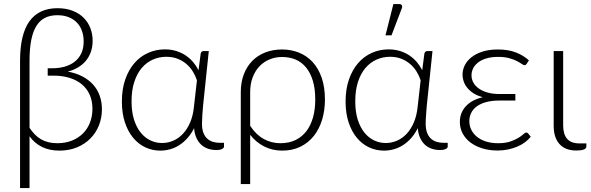

<svg xmlns="http://www.w3.org/2000/svg" viewBox="-20 -756 2992 972"><path d="M129.5 -109Q142 -90 156.2 -75.5Q170.5 -61 187.2 -51.2Q204 -41.5 224.5 -36.2Q245 -31 270 -31Q312 -31 345 -44.5Q378 -58 401 -81.5Q424 -105 436 -136.8Q448 -168.5 448 -205Q448 -245.5 433.8 -277Q419.5 -308.5 393.5 -329.8Q367.5 -351 331.5 -362Q295.5 -373 252 -373H221.5V-410.5H247Q278 -410.5 306.2 -418.2Q334.5 -426 356.2 -442.2Q378 -458.5 390.8 -484.2Q403.5 -510 403.5 -546Q403.5 -576 394.5 -600.8Q385.5 -625.5 368.2 -642.8Q351 -660 326.5 -669.5Q302 -679 270.5 -679Q235 -679 208.8 -666.2Q182.5 -653.5 164.8 -625.5Q147 -597.5 138.2 -553.5Q129.5 -509.5 129.5 -447ZM81.5 -448Q81.5 -582.5 129.2 -648.5Q177 -714.5 271 -714.5Q314.5 -714.5 347.8 -701.5Q381 -688.5 403.5 -666Q426 -643.5 437.5 -613.5Q449 -583.5 449 -550Q449 -518.5 439.8 -492.8Q430.5 -467 413.8 -447.2Q397 -427.5 373.8 -414Q350.5 -400.5 323 -393.5Q363.5 -386.5 395.5 -370Q427.5 -353.5 450 -329.2Q472.5 -305 484.2 -273Q496 -241 496 -203Q496 -159.5 480.8 -121.2Q465.5 -83 437.5 -54.8Q409.5 -26.5 369.8 -10Q330 6.5 281 6.5Q182 6.5 129.5 -66V196H81.5Z M977 -349.5Q969.5 -372.5 956.2 -394Q943 -415.5 923.8 -432Q904.5 -448.5 879.2 -458.5Q854 -468.5 822 -468.5Q785.5 -468.5 753.5 -454.2Q721.5 -440 697.5 -411.8Q673.5 -383.5 659.8 -341.2Q646 -299 646 -243Q646 -190 658.5 -150.5Q671 -111 692.2 -84.8Q713.5 -58.5 741.5 -45.2Q769.5 -32 800.5 -32Q830 -32 857.2 -43.8Q884.5 -55.5 906.2 -78.8Q928 -102 942.8 -136.5Q957.5 -171 962 -217ZM1114 -33V-13.5Q1114 -7 1104 -1.8Q1094 3.5 1074.5 3.5Q1053.5 3.5 1034.2 -2.8Q1015 -9 1000 -22.2Q985 -35.5 975 -56.5Q965 -77.5 962.5 -107Q948 -78.5 929.2 -57.2Q910.5 -36 888.5 -21.8Q866.5 -7.5 841.8 -0.5Q817 6.5 791.5 6.5Q751 6.5 715.5 -10.2Q680 -27 653.8 -58.8Q627.5 -90.5 612.2 -136.8Q597 -183 597 -242Q597 -304.5 614 -353.5Q631 -402.5 660.5 -436.5Q690 -470.5 729.8 -488.2Q769.5 -506 814.5 -506Q846.5 -506 873.2 -497.5Q900 -489 921.2 -474.5Q942.5 -460 958.5 -440.8Q974.5 -421.5 985 -400.5L996 -485Q999.5 -497.5 1011 -497.5H1037L1008 -220.5Q1006 -195.5 1004.2 -171.8Q1002.5 -148 1002.5 -130.5Q1002.5 -104 1009.2 -85.2Q1016 -66.5 1028.2 -55Q1040.5 -43.5 1057 -38.2Q1073.5 -33 1093 -33Z M1246.5 -119Q1276 -74 1315 -52.5Q1354 -31 1399 -31Q1443 -31 1476 -47Q1509 -63 1531.2 -92.2Q1553.5 -121.5 1564.8 -162.2Q1576 -203 1576 -252Q1576 -307.5 1563.5 -348Q1551 -388.5 1528.8 -415.2Q1506.5 -442 1475.8 -454.8Q1445 -467.5 1408 -467.5Q1374 -467.5 1344.5 -455.2Q1315 -443 1293.2 -420Q1271.5 -397 1259 -364Q1246.5 -331 1246.5 -289.5ZM1199 -289.5Q1199 -339.5 1214.2 -379.5Q1229.5 -419.5 1257 -447.5Q1284.5 -475.5 1323 -490.5Q1361.5 -505.5 1408 -505.5Q1454 -505.5 1493.8 -489.5Q1533.5 -473.5 1562.8 -441.8Q1592 -410 1608.5 -362.5Q1625 -315 1625 -252Q1625 -197.5 1610.8 -150.2Q1596.5 -103 1569 -68.2Q1541.5 -33.5 1501.2 -13.5Q1461 6.5 1408.5 6.5Q1358.5 6.5 1317 -14.8Q1275.5 -36 1246.5 -73.5V176H1199Z M2109.5 -349.5Q2102 -372.5 2088.8 -394Q2075.5 -415.5 2056.2 -432Q2037 -448.5 2011.8 -458.5Q1986.5 -468.5 1954.5 -468.5Q1918 -468.5 1886 -454.2Q1854 -440 1830 -411.8Q1806 -383.5 1792.2 -341.2Q1778.5 -299 1778.5 -243Q1778.5 -190 1791 -150.5Q1803.5 -111 1824.8 -84.8Q1846 -58.5 1874 -45.2Q1902 -32 1933 -32Q1962.5 -32 1989.8 -43.8Q2017 -55.5 2038.8 -78.8Q2060.5 -102 2075.2 -136.5Q2090 -171 2094.5 -217ZM2246.5 -33V-13.5Q2246.5 -7 2236.5 -1.8Q2226.5 3.5 2207 3.5Q2186 3.5 2166.8 -2.8Q2147.5 -9 2132.5 -22.2Q2117.5 -35.5 2107.5 -56.5Q2097.5 -77.5 2095 -107Q2080.5 -78.5 2061.8 -57.2Q2043 -36 2021 -21.8Q1999 -7.5 1974.2 -0.5Q1949.5 6.5 1924 6.5Q1883.5 6.5 1848 -10.2Q1812.5 -27 1786.2 -58.8Q1760 -90.5 1744.8 -136.8Q1729.5 -183 1729.5 -242Q1729.5 -304.5 1746.5 -353.5Q1763.5 -402.5 1793 -436.5Q1822.5 -470.5 1862.2 -488.2Q1902 -506 1947 -506Q1979 -506 2005.8 -497.5Q2032.5 -489 2053.8 -474.5Q2075 -460 2091 -440.8Q2107 -421.5 2117.5 -400.5L2128.5 -485Q2132 -497.5 2143.5 -497.5H2169.5L2140.5 -220.5Q2138.5 -195.5 2136.8 -171.8Q2135 -148 2135 -130.5Q2135 -104 2141.8 -85.2Q2148.5 -66.5 2160.8 -55Q2173 -43.5 2189.5 -38.2Q2206 -33 2225.5 -33ZM1931.5 -577 1971.5 -735.5H2002Q2010.5 -735.5 2014.2 -729.2Q2018 -723 2014 -713.5L1962 -577Z M2667 -64Q2655.5 -49 2638 -36Q2620.5 -23 2598.8 -13.8Q2577 -4.5 2551.8 0.8Q2526.5 6 2499 6Q2458 6 2423 -4.5Q2388 -15 2362.5 -34Q2337 -53 2322.5 -79.8Q2308 -106.5 2308 -139Q2308 -184.5 2337.8 -217.5Q2367.5 -250.5 2424 -264Q2396 -271.5 2376.5 -284.2Q2357 -297 2344.8 -312.5Q2332.5 -328 2327 -345Q2321.5 -362 2321.5 -378Q2321.5 -402 2332.5 -424.8Q2343.5 -447.5 2365.8 -465.5Q2388 -483.5 2421.8 -494.5Q2455.5 -505.5 2501 -505.5Q2554 -505.5 2592.5 -490.2Q2631 -475 2657.5 -450.5L2646.5 -433Q2643.5 -429 2641.2 -427.5Q2639 -426 2635 -426Q2630.5 -426 2621.2 -432.5Q2612 -439 2596.5 -447Q2581 -455 2557.8 -461.5Q2534.5 -468 2501.5 -468Q2467 -468 2441.8 -460.2Q2416.5 -452.5 2399.8 -439.2Q2383 -426 2375 -409.2Q2367 -392.5 2367 -374.5Q2367 -354.5 2376.8 -337.2Q2386.5 -320 2405 -307.2Q2423.5 -294.5 2449.5 -287.2Q2475.5 -280 2508 -280H2589V-247H2508Q2471 -247 2442.5 -239.5Q2414 -232 2394.8 -218.2Q2375.5 -204.5 2365.8 -185.2Q2356 -166 2356 -143Q2356 -118.5 2366.5 -98Q2377 -77.5 2396 -62.5Q2415 -47.5 2441.8 -39.2Q2468.5 -31 2501 -31Q2538.5 -31 2563.2 -39.5Q2588 -48 2604.2 -58Q2620.5 -68 2629.5 -76.5Q2638.5 -85 2644 -85Q2650.5 -85 2654 -80Z M2783 -497.5H2831V-121Q2831 -76.5 2851 -53.2Q2871 -30 2913.5 -30H2948.5V-14.5Q2948.5 6 2897.5 6Q2841.5 6 2812.2 -27Q2783 -60 2783 -118.5Z"/></svg>

Font: Lato 2
Style: Regular
Weight: 300
Designer: Lukasz Dziedzic with Adam Twardoch and Botio Nikoltchev
Foundry: tyPoland Lukasz Dziedzic
Version: Version 2.015; 2015-08-06; http://www.latofonts.com/